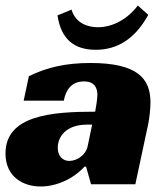

<svg xmlns="http://www.w3.org/2000/svg" viewBox="-33 -670 605 698"><path d="M53 -304H199C206 -342 226 -374 272 -374C312 -374 321 -349 321 -325C321 -307 315 -277 313 -264C155 -264 -13 -251 -13 -112C-13 -27 51 8 115 8C170 8 232 -18 274 -64H280L298 0H459L506 -220C510 -240 514 -273 514 -298C514 -385 466 -441 296 -441C208 -441 139 -426 72 -393ZM286 -140C280 -107 247 -85 219 -85C196 -85 177 -101 177 -133C177 -173 207 -217 284 -217H302ZM315 -489C390 -489 456 -525 506 -616L468 -650C433 -603 379 -571 323 -571C291 -571 243 -582 227 -635L176 -614C189 -527 237 -489 315 -489Z"/></svg>

Font: Racing Sans One
Style: Regular
Weight: 400
Designer: Pablo Impallari, Rodrigo Fuenzalida
Foundry: Pablo Impallari, Rodrigo Fuenzalida
Version: Version 1.001